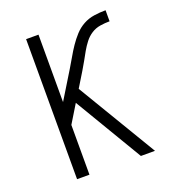

<svg xmlns="http://www.w3.org/2000/svg" viewBox="-133 -841 866 947"><g transform="rotate(-20 300.0 -367.5)"><path d="M110 0V-735H175V-381L262 -523Q278 -549 293 -575.5Q308 -602 325 -627Q342 -652 362.5 -674.5Q383 -697 409.5 -711.5Q436 -726 466.5 -730.5Q497 -735 527 -735V-677Q502 -677 477 -673Q452 -669 431 -655.5Q410 -642 394.5 -622Q379 -602 366.5 -580Q354 -558 342 -536Q330 -514 317 -493L270 -416L519 0H445L233 -356L175 -261V0Z"/></g></svg>

Font: Iosevka SS04 Light Extended
Style: Regular
Weight: 300
Width: 7
Monospace: yes
Designer: Belleve Invis
Foundry: Belleve Invis
Version: Version 19.0.0; ttfautohint (v1.8.4)